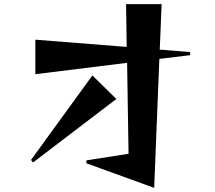

<svg xmlns="http://www.w3.org/2000/svg" viewBox="-20 -834 1040 929"><path d="M398 -44V-58L602 -90L595 -530L151 -475V-642L593 -607L590 -814H762L753 -594L900 -582V-567L751 -549L726 75ZM140 -48 130 -60 427 -469 543 -355Z"/></svg>

Font: Reggae One
Style: Regular
Weight: 400
Designer: Fontworks Inc.
Foundry: Fontworks Inc.
Version: Version 1.100